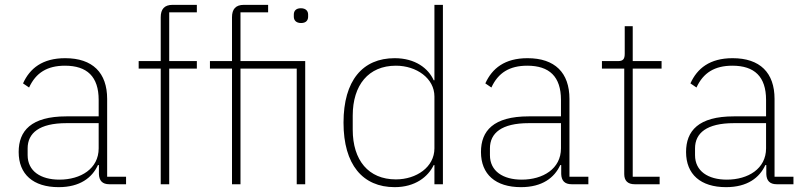

<svg xmlns="http://www.w3.org/2000/svg" viewBox="-20 -760 3315 792"><path d="M500 0V-31H422V-352C422 -460 362 -520 249 -520C155 -520 103 -478 75 -416L100 -399C128 -460 175 -489 248 -489C339 -489 387 -444 387 -348V-280H254C108 -280 57 -220 57 -133C57 -41 117 12 222 12C310 12 360 -27 384 -79H388V-42C389 -15 402 0 431 0ZM225 -19C148 -19 94 -54 94 -120V-148C94 -211 142 -252 254 -252H387V-148C387 -64 313 -19 225 -19Z M643 0H678V-477H792V-508H678V-709H792V-740H692C658 -740 643 -722 643 -689V-508H552V-477H643Z M937 0H972V-477H1204V0H1239V-508H972V-709H1086V-740H986C952 -740 937 -722 937 -689V-508H846V-477H937ZM1222 -665C1243 -665 1251 -677 1251 -691V-700C1251 -714 1242 -726 1221 -726C1200 -726 1192 -714 1192 -700V-691C1192 -677 1201 -665 1222 -665Z M1772 0H1807V-740H1772V-429H1769C1747 -478 1693 -520 1608 -520C1476 -520 1397 -428 1397 -254C1397 -81 1476 12 1608 12C1693 12 1746 -31 1769 -79H1772ZM1613 -20C1500 -20 1435 -99 1435 -225V-283C1435 -409 1500 -489 1613 -489C1698 -489 1772 -437 1772 -362V-148C1772 -71 1698 -20 1613 -20Z M2407 0V-31H2329V-352C2329 -460 2269 -520 2156 -520C2062 -520 2010 -478 1982 -416L2007 -399C2035 -460 2082 -489 2155 -489C2246 -489 2294 -444 2294 -348V-280H2161C2015 -280 1964 -220 1964 -133C1964 -41 2024 12 2129 12C2217 12 2267 -27 2291 -79H2295V-42C2296 -15 2309 0 2338 0ZM2132 -19C2055 -19 2001 -54 2001 -120V-148C2001 -211 2049 -252 2161 -252H2294V-148C2294 -64 2220 -19 2132 -19Z M2701 0V-31H2590V-477H2709V-508H2590V-652H2557V-539C2557 -517 2551 -508 2529 -508H2463V-477H2555V-42C2555 -15 2569 0 2598 0Z M3253 0V-31H3175V-352C3175 -460 3115 -520 3002 -520C2908 -520 2856 -478 2828 -416L2853 -399C2881 -460 2928 -489 3001 -489C3092 -489 3140 -444 3140 -348V-280H3007C2861 -280 2810 -220 2810 -133C2810 -41 2870 12 2975 12C3063 12 3113 -27 3137 -79H3141V-42C3142 -15 3155 0 3184 0ZM2978 -19C2901 -19 2847 -54 2847 -120V-148C2847 -211 2895 -252 3007 -252H3140V-148C3140 -64 3066 -19 2978 -19Z"/></svg>

Font: IBM Plex Devanagari ExtraLight
Style: Regular
Weight: 200
Designer: Mike Abbink, Paul van der Laan, Pieter van Rosmalen, Erin McLaughlin
Foundry: Bold Monday
Version: Version 1.0